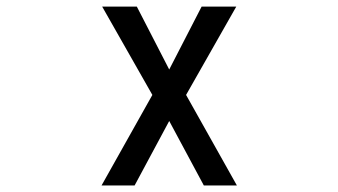

<svg xmlns="http://www.w3.org/2000/svg" viewBox="-20 -570 1040 590"><path d="M400.4 -549.8 500 -356.4 599.6 -549.8H706.1L551.8 -278.3L708 0H606.4L500 -198.2L393.6 0H292L448.2 -278.3L293.9 -549.8Z"/></svg>

Font: RobotoJAA
Style: Medium
Weight: 500
Version: Version 2.05; 2016-11-05